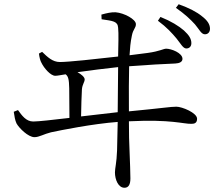

<svg xmlns="http://www.w3.org/2000/svg" viewBox="-20 -820 1040 907"><path d="M814 -638C834 -613 845 -591 860 -591C874 -591 884 -600 884 -616C884 -636 874 -653 849 -676C825 -697 788 -720 738 -740L726 -722C768 -691 793 -663 814 -638ZM901 -705C922 -680 931 -658 948 -658C963 -658 972 -669 972 -684C972 -704 961 -723 933 -744C910 -763 874 -782 824 -800L811 -783C855 -752 878 -730 901 -705ZM45 -292C48 -271 51 -252 58 -237C70 -215 113 -172 143 -172C165 -172 188 -187 221 -195C268 -205 417 -235 536 -244L533 -109C531 -51 523 -25 523 -6C523 29 539 67 568 67C587 67 596 52 596 23C596 -1 594 -56 592 -106C590 -143 589 -193 589 -247C791 -257 845 -234 885 -235C900 -235 911 -240 911 -259C911 -287 840 -316 813 -316C786 -316 747 -309 589 -294C588 -374 589 -455 590 -507C668 -513 770 -519 808 -520C827 -521 842 -527 842 -542C842 -570 789 -590 765 -590C752 -590 736 -578 678 -570L592 -559C594 -592 596 -619 603 -652C609 -683 622 -687 622 -706C622 -729 566 -759 526 -762C506 -763 484 -758 459 -751L460 -729C513 -721 536 -720 538 -689C541 -662 539 -608 538 -553C433 -541 303 -527 263 -527C228 -527 204 -551 179 -575L164 -567C166 -550 170 -533 176 -523C188 -498 219 -462 241 -462C252 -462 270 -466 290 -469C303 -459 306 -444 307 -403L308 -263C230 -254 162 -246 137 -246C103 -246 83 -275 65 -300ZM538 -503 536 -290 363 -270C364 -322 365 -364 367 -398C369 -422 380 -432 380 -445C380 -456 363 -470 346 -479C402 -487 481 -497 538 -503Z"/></svg>

Font: Source Han Serif KR
Style: Regular
Weight: 400
Designer: Ryoko NISHIZUKA 西塚涼子 (kana & ideographs); Frank Grießhammer (Latin, Greek & Cyrillic); Wenlong ZHANG 张文龙 (bopomofo); San
Foundry: Adobe
Version: Version 2.001;hotconv 1.1.0;makeotfexe 2.6.0